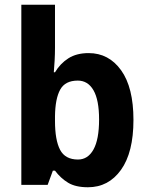

<svg xmlns="http://www.w3.org/2000/svg" viewBox="-20 -780 624 810"><path d="M212 -578Q212 -553 210.5 -525Q209 -497 207 -475H212Q234 -512 268.5 -534Q303 -556 354 -556Q439 -556 491 -483.5Q543 -411 543 -274Q543 -137 490.5 -63.5Q438 10 351 10Q299 10 267.5 -9Q236 -28 212 -60H203L181 0H70V-760H212ZM308 -440Q255 -440 234 -402Q213 -364 212 -290V-270Q212 -189 233.5 -148Q255 -107 309 -107Q351 -107 374.5 -149.5Q398 -192 398 -276Q398 -358 374.5 -399Q351 -440 308 -440Z"/></svg>

Font: Noto Sans Ethiopic SemiCondensed
Style: Bold
Weight: 700
Width: 4
Designer: Monotype Design Team
Foundry: Monotype Imaging Inc.
Version: Version 2.102; ttfautohint (v1.8.4.7-5d5b)